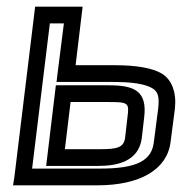

<svg xmlns="http://www.w3.org/2000/svg" viewBox="-20 -529 544 574"><path d="M272 25C397 25 480 -21 490 -105L503 -205C508 -252 494 -292 462 -310C434 -326 386 -334 325 -334H206L224 -484L227 -509H202H110H85L82 -484L23 0L19 25H44H272ZM279 -25H76L129 -459H171L152 -309L149 -284H174H318C376 -284 412 -278 434 -266C452 -256 457 -241 453 -205L440 -105C434 -49 390 -25 279 -25ZM280 -83H174L191 -224H299C364 -224 367 -223 361 -178L354 -117C350 -87 328 -83 280 -83ZM274 -33C326 -33 395 -44 404 -117L411 -178C421 -259 379 -274 305 -274H172H147L144 -249L121 -58L118 -33H143H274Z"/></svg>

Font: Gamestation Display Outline
Style: Italic
Weight: 400
Designer: Jonas Hecksher
Foundry: Jonas Hecksher, Playtypeª, e-types AS
Version: Version 1.003